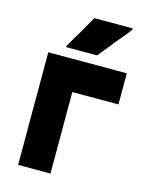

<svg xmlns="http://www.w3.org/2000/svg" viewBox="-110 -778 652 856"><g transform="rotate(15 215.5 -350.0)"><path d="M386.7 -693.4Q382.8 -688.5 378.9 -683.6Q375 -678.7 371.1 -673.8Q362.3 -663.1 353.5 -652.3Q344.7 -641.6 335.9 -631.8Q327.1 -621.1 319.3 -610.4Q310.5 -599.6 301.8 -588.9Q294.9 -580.1 287.1 -571.3Q280.3 -561.5 272.5 -552.7Q271.5 -552.7 270.5 -552.7Q269.5 -552.7 267.6 -552.7Q253.9 -552.7 240.2 -552.7Q225.6 -552.7 211.9 -552.7Q202.1 -552.7 192.4 -552.7Q182.6 -552.7 172.9 -552.7Q162.1 -552.7 152.3 -552.7Q141.6 -552.7 130.9 -552.7Q129.9 -554.7 128.9 -556.6Q130.9 -560.5 135.7 -568.4Q144.5 -584 153.3 -599.6Q163.1 -615.2 171.9 -629.9Q177.7 -640.6 184.6 -651.4Q190.4 -662.1 196.3 -672.9Q202.1 -682.6 207 -691.4Q212.9 -701.2 217.8 -710Q219.7 -710 220.7 -710Q222.7 -710 223.6 -710Q241.2 -710 258.8 -710Q277.3 -710 294.9 -710Q306.6 -710 318.4 -710Q331.1 -710 342.8 -710Q355.5 -710 368.2 -710Q379.9 -710 392.6 -710Q393.6 -708 395.5 -704.1Q392.6 -701.2 386.7 -693.4ZM208 -366.2Q208 -326.2 208 -285.2Q208 -245.1 208 -205.1Q208 -175.8 208 -146.5Q208 -117.2 208 -87.9Q208 -63.5 208 -39.1Q208 -14.6 208 9.8Q205.1 9.8 203.1 9.8Q200.2 9.8 198.2 9.8Q183.6 9.8 168.9 9.8Q154.3 9.8 139.6 9.8Q128.9 9.8 119.1 9.8Q109.4 9.8 98.6 9.8Q88.9 9.8 79.1 9.8Q69.3 9.8 58.6 9.8Q58.6 7.8 58.6 4.9Q58.6 2.9 58.6 0Q58.6 -56.6 58.6 -113.3Q58.6 -170.9 58.6 -227.5Q58.6 -266.6 58.6 -305.7Q58.6 -344.7 58.6 -383.8Q58.6 -415 58.6 -446.3Q58.6 -478.5 58.6 -509.8Q61.5 -509.8 64.5 -509.8Q66.4 -509.8 69.3 -509.8Q107.4 -509.8 146.5 -509.8Q185.5 -509.8 224.6 -509.8Q251 -509.8 278.3 -509.8Q304.7 -509.8 331.1 -509.8Q353.5 -509.8 376 -509.8Q398.4 -509.8 420.9 -509.8Q420.9 -507.8 420.9 -504.9Q420.9 -502.9 420.9 -500Q420.9 -495.1 420.9 -491.2Q420.9 -486.3 420.9 -482.4Q420.9 -472.7 420.9 -462.9Q420.9 -453.1 420.9 -443.4Q420.9 -433.6 420.9 -423.8Q420.9 -415 420.9 -405.3Q420.9 -395.5 420.9 -385.7Q420.9 -376 420.9 -366.2Q418.9 -366.2 416 -366.2Q413.1 -366.2 411.1 -366.2Q386.7 -366.2 362.3 -366.2Q337.9 -366.2 314.5 -366.2Q297.9 -366.2 281.2 -366.2Q264.6 -366.2 248 -366.2Q242.2 -366.2 236.3 -366.2Q231.4 -366.2 225.6 -366.2Q220.7 -366.2 216.8 -366.2Q211.9 -366.2 208 -366.2Z"/></g></svg>

Font: LeFont
Style: Bold
Weight: 800
Designer: Leryon MEDIA
Version: Version 1.0